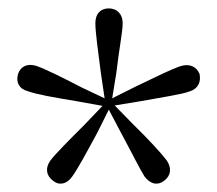

<svg xmlns="http://www.w3.org/2000/svg" viewBox="-20 -832 516 457"><path d="M229 -598 174 -624C126 -649 87 -668 67 -675C45 -682 29 -674 23 -656C17 -636 26 -620 46 -615C68 -607 109 -600 163 -591L224 -580L182 -536C144 -498 113 -467 100 -450C87 -432 90 -414 106 -402C120 -390 139 -393 152 -412C165 -430 185 -467 211 -515L239 -571L268 -516C294 -468 313 -429 324 -412C338 -393 356 -390 371 -402C387 -414 389 -432 377 -450C364 -467 335 -499 297 -536L253 -581L314 -591C368 -601 411 -607 430 -614C451 -620 459 -636 455 -656C448 -673 432 -681 411 -675C389 -668 353 -650 303 -626L247 -598L257 -659C263 -713 272 -756 272 -777C272 -799 258 -812 239 -812C219 -812 207 -799 207 -777C207 -755 213 -714 220 -659Z"/></svg>

Font: Noto Serif HK Light
Style: Regular
Weight: 300
Designer: Ryoko NISHIZUKA 西塚涼子 (kana & ideographs); Frank Grießhammer (Latin, Greek & Cyrillic); Wenlong ZHANG 张文龙 (bopomofo); San
Foundry: Adobe
Version: Version 2.001;hotconv 1.1.0;makeotfexe 2.6.0